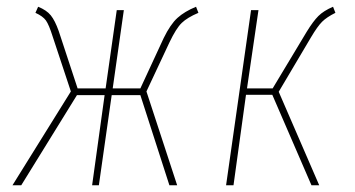

<svg xmlns="http://www.w3.org/2000/svg" viewBox="-20 -549 1052 569"><path d="M568 -511Q535 -497 518.5 -481Q502 -465 482 -423L414 -278L505 0H482L396 -267H311L273 0H253L290 -267H208L43 0H17L190 -278L136 -441Q125 -476 116 -488.5Q107 -501 85 -511L93 -529Q118 -519 130.5 -503.5Q143 -488 154 -457L210 -287H293L326 -519H347L314 -287H396L465 -436Q485 -477 506 -496Q527 -515 561 -529Z M974 -511Q948 -498 934.5 -484.5Q921 -471 902 -439L806 -277L926 0H903L787 -268H709L672 0H650L724 -519H746L712 -287H788L889 -455Q908 -486 923.5 -501.5Q939 -517 967 -529Z"/></svg>

Font: Fira Sans Extra Condensed Thin
Style: Italic
Weight: 250
Width: 3
Italic angle: -8°
Designer: Carrois Corporate & Edenspiekermann AG
Foundry: Carrois Corporate GbR & Edenspiekermann AG
Version: Version 4.203